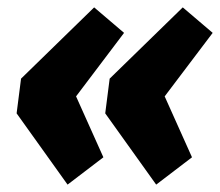

<svg xmlns="http://www.w3.org/2000/svg" viewBox="-20 -529 596 520"><path d="M163 -29 25 -222 37 -316 235 -509 316 -440 186 -268 260 -103ZM403 -29 265 -222 277 -316 475 -509 556 -440 426 -268 500 -103Z"/></svg>

Font: Bitter Black
Style: Italic
Weight: 900
Italic angle: -9°
Designer: Sol Matas, and Bitter project Authors
Foundry: Sol Matas
Version: Version 2.001